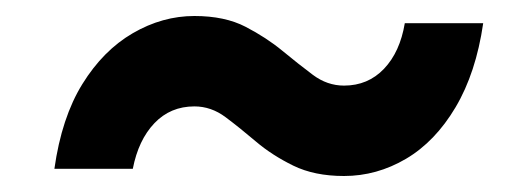

<svg xmlns="http://www.w3.org/2000/svg" viewBox="-20 -471 639 240"><path d="M410 -251Q373 -251 346.5 -264Q320 -277 300 -294Q280 -311 262 -324.5Q244 -338 223 -338Q193 -338 173 -317Q153 -296 146 -260H48Q57 -324 83 -366Q109 -408 146 -429.5Q183 -451 223 -451Q261 -451 287 -437.5Q313 -424 333 -407.5Q353 -391 371 -377.5Q389 -364 410 -364Q440 -364 460 -385Q480 -406 486 -442H584Q575 -380 549.5 -337Q524 -294 487.5 -272.5Q451 -251 410 -251Z"/></svg>

Font: MOST Montserrat
Style: Bold Italic
Weight: 700
Italic angle: -11.3°
Designer: Julieta Ulanovsky
Foundry: Julieta Ulanovsky
Version: Version 8.000;March 11, 2024;FontCreator 15.0.0.2926 64-bit